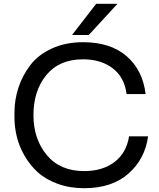

<svg xmlns="http://www.w3.org/2000/svg" viewBox="-20 -972 835 1010"><path d="M447 -788H359L486 -952H598ZM423 18Q346 18 282.5 -5.5Q219 -29 178 -66.5Q137 -104 108.5 -154Q80 -204 68 -254.5Q56 -305 56 -356V-378Q56 -447 77 -511Q98 -575 139.5 -629.5Q181 -684 253 -717Q325 -750 417 -750Q561 -750 646 -676.5Q731 -603 746 -477H646Q634 -567 572 -613.5Q510 -660 417 -660Q292 -660 224 -577.5Q156 -495 156 -366Q156 -241 226 -156.5Q296 -72 423 -72Q519 -72 582 -119.5Q645 -167 659 -255H759Q743 -136 656 -59Q569 18 423 18Z"/></svg>

Font: Sora
Style: Regular
Weight: 400
Designer: Jonathan Barnbrook, Julián Moncada
Foundry: Barnbrook Fonts
Version: Version 2.000